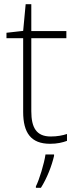

<svg xmlns="http://www.w3.org/2000/svg" viewBox="-20 -679 368 920"><path d="M223 -25C154 -25 130 -68 130 -146V-496H298V-530H130V-659H103L91 -531L11 -522V-496H91V-143C91 -43 128 10 220 10C254 10 279 4 301 -4V-37C280 -30 254 -25 223 -25ZM239 68V61H198C192 104 168 183 152 214V221H176C205 175 228 116 239 68Z"/></svg>

Font: Noto Sans Sinhala ExtraLight
Style: Regular
Weight: 200
Designer: Jelle Bosma - Monotype Design Team
Foundry: Monotype Imaging Inc.
Version: Version 2.006